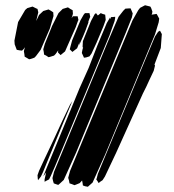

<svg xmlns="http://www.w3.org/2000/svg" viewBox="-20 -724 665 732"><path d="M571 -593 381 -135 333 -28 315 -12 304 -14 296 -17 295 -25 293 -36 284 -26 272 -21 264 -18 254 -22 245 -25 243 -36 240 -46 247 -72 297 -193 445 -550 485 -646 507 -685 514 -694 533 -704 545 -701 553 -699 556 -694 561 -680 560 -673 558 -668 571 -670 577 -671 580 -666 587 -653 585 -639ZM170 -615 135 -534 117 -510 111 -504 96 -499 91 -498 81 -504 74 -508 73 -517 71 -529 75 -544 70 -537 64 -531 55 -532 44 -534 42 -539 36 -555 35 -569 49 -640 76 -686 84 -693 94 -696 104 -699 118 -692 123 -690 126 -677 118 -644 129 -667 145 -682 155 -685 165 -688 174 -683 183 -677 184 -663ZM269 -621 228 -528 211 -514 201 -524 202 -532 192 -518 186 -512 170 -507 165 -506 156 -512 148 -516 147 -525 145 -536 151 -557 179 -626 203 -674 219 -690 239 -696 248 -690 257 -685 258 -671 253 -655 254 -656 258 -662H276L279 -648L276 -641ZM459 -598 270 -142 223 -38 208 -24 202 -19 193 -22 185 -25 182 -35 180 -45 186 -69 234 -185 390 -562 416 -623 432 -660 450 -683 458 -691 472 -692H478L480 -687L486 -673L483 -658ZM306 -608 297 -586 285 -559 281 -552 282 -557 284 -565 274 -540 256 -526 246 -536 248 -544 255 -570 287 -647 299 -668 304 -674H321L324 -660L321 -653L317 -642V-638ZM374 -623 348 -561 329 -520 321 -509 308 -505 300 -504 298 -509 292 -522 294 -533 297 -544 295 -543V-548L296 -567L327 -644L341 -670L346 -674L353 -665L357 -668L364 -674L371 -671L381 -668L382 -659L383 -648ZM397 -588 217 -155 191 -93 174 -54 167 -40 157 -35 150 -31V-40L156 -67L150 -58L145 -52L148 -59L158 -84L202 -190L283 -387L318 -465L351 -550L387 -636L400 -658L399 -650L400 -652L404 -659H409L419 -660V-655L417 -644ZM566 -454 549 -418 538 -394 526 -370 525 -368 423 -142 380 -51 371 -37 362 -31 356 -26 352 -33 347 -40 349 -45 353 -61 395 -162 537 -504 571 -585 583 -603 590 -607 597 -594 593 -541 569 -478 571 -474ZM147 -112 189 -201 217 -262 247 -325 256 -339 253 -332 246 -315 224 -263 159 -105 144 -68 136 -51 125 -37 124 -43 123 -56 129 -73Z"/></svg>

Font: Rubik Marker Hatch
Style: Regular
Weight: 400
Designer: Hubert and Fischer, NaN
Foundry: Hubert & Fischer, NaN
Version: Version 2.200